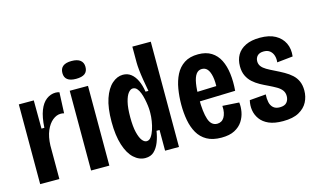

<svg xmlns="http://www.w3.org/2000/svg" viewBox="-86 -962 2033 1228"><g transform="rotate(-15 930.5 -348.0)"><path d="M51 0V-306V-528H150L151 -341H170Q174 -411 191 -454.5Q208 -498 236 -519Q264 -540 297 -540Q303 -540 309 -539Q315 -538 322 -536L316 -398Q311 -400 304.5 -400.5Q298 -401 293 -401Q266 -401 240 -380Q214 -359 197 -319Q180 -279 178 -222V0Z M388 0V-528H509V0ZM448 -591Q410 -591 391 -605.5Q372 -620 372 -649Q372 -679 391 -694Q410 -709 448 -709Q487 -709 506 -693.5Q525 -678 525 -650Q525 -620 506 -605.5Q487 -591 448 -591Z M745 13Q704 13 669.5 -18.5Q635 -50 615 -113Q595 -176 595 -266Q595 -359 615.5 -419Q636 -479 670 -509Q704 -539 742 -539Q773 -539 795.5 -521.5Q818 -504 833 -472.5Q848 -441 855 -397H874Q866 -439 860 -476Q854 -513 851 -542.5Q848 -572 848 -591V-697H970V-266V0H878V-137H858Q852 -97 838.5 -63Q825 -29 803 -8Q781 13 745 13ZM781 -89Q798 -89 810.5 -106.5Q823 -124 831.5 -150Q840 -176 844.5 -205Q849 -234 849 -257V-272Q849 -286 846.5 -306.5Q844 -327 839 -350.5Q834 -374 826.5 -393.5Q819 -413 808 -425.5Q797 -438 781 -438Q766 -438 751.5 -420.5Q737 -403 727.5 -364.5Q718 -326 718 -264Q718 -202 727.5 -163.5Q737 -125 751 -107Q765 -89 781 -89Z M1249 13Q1191 13 1153 -8.5Q1115 -30 1093.5 -67.5Q1072 -105 1063 -153.5Q1054 -202 1054 -257Q1054 -310 1062.5 -361Q1071 -412 1091.5 -452.5Q1112 -493 1148.5 -517Q1185 -541 1241 -541Q1293 -541 1328 -519Q1363 -497 1382.5 -458Q1402 -419 1408.5 -366.5Q1415 -314 1410 -254L1145 -246V-309L1318 -315L1300 -287Q1304 -343 1297 -377.5Q1290 -412 1276 -428Q1262 -444 1240 -444Q1216 -444 1201.5 -424Q1187 -404 1180.5 -364.5Q1174 -325 1174 -266Q1174 -175 1190 -127.5Q1206 -80 1246 -80Q1260 -80 1272 -86.5Q1284 -93 1292 -106Q1300 -119 1304 -138Q1308 -157 1306 -182L1416 -175Q1420 -146 1414 -113Q1408 -80 1389.5 -51.5Q1371 -23 1337 -5Q1303 13 1249 13Z M1657 13Q1600 13 1563.5 -3Q1527 -19 1507 -46.5Q1487 -74 1482 -106.5Q1477 -139 1485 -172L1593 -181Q1591 -153 1596 -129.5Q1601 -106 1616.5 -92Q1632 -78 1659 -78Q1692 -78 1706 -95Q1720 -112 1720 -136Q1720 -159 1708 -175Q1696 -191 1674.5 -203.5Q1653 -216 1624 -230Q1598 -242 1572.5 -256Q1547 -270 1526 -289Q1505 -308 1492.5 -334.5Q1480 -361 1480 -397Q1480 -440 1498.5 -472Q1517 -504 1555 -522.5Q1593 -541 1650 -541Q1712 -541 1751.5 -519Q1791 -497 1809.5 -459Q1828 -421 1822 -371L1717 -360Q1720 -383 1714 -403.5Q1708 -424 1692.5 -437Q1677 -450 1651 -450Q1623 -450 1609 -435.5Q1595 -421 1595 -399Q1595 -380 1606 -365.5Q1617 -351 1637.5 -339Q1658 -327 1687 -313Q1718 -298 1745.5 -282.5Q1773 -267 1794 -248Q1815 -229 1826.5 -203Q1838 -177 1838 -142Q1838 -101 1820 -66Q1802 -31 1762.5 -9Q1723 13 1657 13Z"/></g></svg>

Font: Bricolage Grotesque 24pt Condensed SemiBold
Style: Regular
Weight: 600
Width: 3
Designer: Mathieu Triay
Foundry: Atelier Triay
Version: Version 1.001;gftools[0.9.33.dev8+g029e19f]